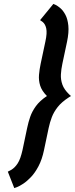

<svg xmlns="http://www.w3.org/2000/svg" viewBox="-20 -844 383 982"><path d="M253 -824 185 -741Q192 -737 198.5 -731.5Q205 -726 209.5 -718Q214 -710 216.5 -698.5Q219 -687 218 -670.5Q217 -654 212 -631L188 -518Q182 -490 179.5 -461.5Q177 -433 185.5 -406Q194 -379 220 -353Q183 -328 163.5 -301Q144 -274 134.5 -246.5Q125 -219 119 -190L95 -76Q90 -54 84 -37Q78 -20 70.5 -8.5Q63 3 55 11Q47 19 38 24.5Q29 30 20 34L53 118Q54 118 67 113Q80 108 99 95.5Q118 83 138.5 61.5Q159 40 177 6Q195 -28 205 -76L229 -190Q235 -218 245 -244.5Q255 -271 275 -296.5Q295 -322 332 -346L343 -353L334 -361Q308 -386 299 -411.5Q290 -437 291.5 -463.5Q293 -490 299 -518L323 -631Q333 -679 329.5 -713Q326 -747 314.5 -768.5Q303 -790 289 -802Q275 -814 264.5 -819Q254 -824 253 -824Z"/></svg>

Font: Advent Pro ExtraBold
Style: Italic
Weight: 800
Italic angle: -12°
Version: Version 3.000